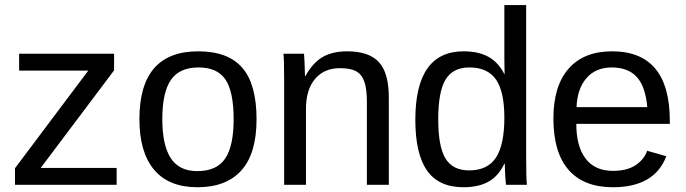

<svg xmlns="http://www.w3.org/2000/svg" viewBox="-20 -745 2765 774"><path d="M40.5 0V-66.9L335.9 -460.4H57.1V-528.3H439.9V-461.4L144 -67.9H450.2V0Z M1014.2 -264.6Q1014.2 -126 953.1 -58.1Q892.1 9.8 775.9 9.8Q660.2 9.8 601.1 -60.8Q542 -131.3 542 -264.6Q542 -538.1 778.8 -538.1Q899.9 -538.1 957 -471.4Q1014.2 -404.8 1014.2 -264.6ZM921.9 -264.6Q921.9 -374 889.4 -423.6Q856.9 -473.1 780.3 -473.1Q703.1 -473.1 668.7 -422.6Q634.3 -372.1 634.3 -264.6Q634.3 -160.2 668.2 -107.7Q702.1 -55.2 774.9 -55.2Q854 -55.2 887.9 -106Q921.9 -156.7 921.9 -264.6Z M1459 0V-335Q1459 -387.2 1448.7 -416Q1438.5 -444.8 1416 -457.5Q1393.6 -470.2 1350.1 -470.2Q1286.6 -470.2 1250 -426.8Q1213.4 -383.3 1213.4 -306.2V0H1125.5V-415.5Q1125.5 -507.8 1122.6 -528.3H1205.6Q1206.1 -525.9 1206.5 -515.1Q1207 -504.4 1207.8 -490.5Q1208.5 -476.6 1209.5 -438H1210.9Q1241.2 -492.7 1281 -515.4Q1320.8 -538.1 1379.9 -538.1Q1466.8 -538.1 1507.1 -494.9Q1547.4 -451.7 1547.4 -352.1V0Z M2013.2 -85Q1988.8 -34.2 1948.5 -12.2Q1908.2 9.8 1848.6 9.8Q1748.5 9.8 1701.4 -57.6Q1654.3 -125 1654.3 -261.7Q1654.3 -538.1 1848.6 -538.1Q1908.7 -538.1 1948.7 -516.1Q1988.8 -494.1 2013.2 -446.3H2014.2L2013.2 -505.4V-724.6H2101.1V-108.9Q2101.1 -26.4 2104 0H2020Q2018.6 -7.8 2016.8 -36.1Q2015.1 -64.5 2015.1 -85ZM1746.6 -264.6Q1746.6 -153.8 1775.9 -106Q1805.2 -58.1 1871.1 -58.1Q1945.8 -58.1 1979.5 -109.9Q2013.2 -161.6 2013.2 -270.5Q2013.2 -375.5 1979.5 -424.3Q1945.8 -473.1 1872.1 -473.1Q1805.7 -473.1 1776.1 -424.1Q1746.6 -375 1746.6 -264.6Z M2303.2 -245.6Q2303.2 -154.8 2340.8 -105.5Q2378.4 -56.2 2450.7 -56.2Q2507.8 -56.2 2542.2 -79.1Q2576.7 -102.1 2588.9 -137.2L2666 -115.2Q2618.7 9.8 2450.7 9.8Q2333.5 9.8 2272.2 -60.1Q2210.9 -129.9 2210.9 -267.6Q2210.9 -398.4 2272.2 -468.3Q2333.5 -538.1 2447.3 -538.1Q2680.2 -538.1 2680.2 -257.3V-245.6ZM2589.4 -313Q2582 -396.5 2546.9 -434.8Q2511.7 -473.1 2445.8 -473.1Q2381.8 -473.1 2344.5 -430.4Q2307.1 -387.7 2304.2 -313Z"/></svg>

Font: TypoPRO Liberation Sans
Style: Regular
Weight: 400
Designer: Steve Matteson
Foundry: Ascender Corporation
Version: Version 2.00.1